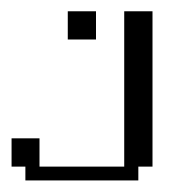

<svg xmlns="http://www.w3.org/2000/svg" viewBox="-20 -312 308 332"><path d="M97.2 -243.7V-292.5H146V-243.7ZM23.9 0V-23.9H0V-72.8H48.3V-23.9H194.8V-292.5H243.7V-23.9H219.2V0Z"/></svg>

Font: FS Mondwest Regular
Style: Regular
Weight: 400
Designer: NZWStudios2024
Foundry: https://fontstruct.com
Version: Version 1.0